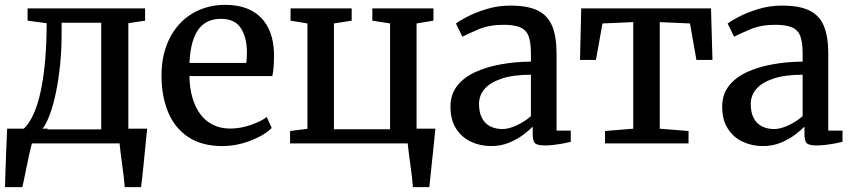

<svg xmlns="http://www.w3.org/2000/svg" viewBox="-22 -590 3508 790"><path d="M51.5 0V-56H71Q96.5 -77.5 115.2 -118.8Q134 -160 146 -217Q158 -274 164 -344.2Q170 -414.5 170 -494.5L91.5 -505V-555.5H575V-505L506 -494.5V0ZM150.5 -57.5H394.5V-496.5H231.5V-447.5Q231.5 -384 225.2 -323Q219 -262 208 -209Q197 -156 182.2 -116.8Q167.5 -77.5 150.5 -57.5ZM-1.5 180Q-0.5 145.5 0.8 105.5Q2 65.5 3.8 23Q5.5 -19.5 7.5 -60.5H175.5L110.5 -5.5Q106 11.5 99.8 38.5Q93.5 65.5 87.8 94.5Q82 123.5 77.2 146.8Q72.5 170 70 180ZM491 180Q490 160.5 487 136.5Q484 112.5 480.8 88Q477.5 63.5 474.5 40.8Q471.5 18 470 0L425 -60.5H583.5Q581.5 -41 579 -16.8Q576.5 7.5 574 34Q571.5 60.5 568.8 86.8Q566 113 563.5 137Q561 161 558.5 180Z M893 11Q808.5 11 752.8 -26Q697 -63 669.8 -128.5Q642.5 -194 642.5 -279.5Q642.5 -345.5 661.8 -399Q681 -452.5 716 -490.8Q751 -529 799.2 -549.5Q847.5 -570 904.5 -570Q999 -570 1050.8 -518.5Q1102.5 -467 1105.5 -370.5Q1105.5 -340 1104 -317.2Q1102.5 -294.5 1098.5 -277H757.5Q758 -229.5 769.2 -189.8Q780.5 -150 801.5 -121.2Q822.5 -92.5 853.8 -76.8Q885 -61 925.5 -61Q967.5 -61 1010.2 -76Q1053 -91 1075.5 -108.5L1096 -63.5Q1078 -45 1046.2 -28Q1014.5 -11 974.5 0Q934.5 11 893 11ZM757.5 -331H991.5Q992.5 -339.5 993.2 -352Q994 -364.5 994 -374Q994 -434.5 969.5 -473.5Q945 -512.5 886.5 -512.5Q860 -512.5 837.8 -503.5Q815.5 -494.5 798.2 -473.8Q781 -453 770.5 -418Q760 -383 757.5 -331Z M1677 180Q1675.5 160.5 1672.8 136.5Q1670 112.5 1666.5 88Q1663 63.5 1660.2 40.8Q1657.5 18 1655.5 0H1171.5V-51L1243 -60V-493.5L1173.5 -505V-555.5H1425V-505L1352 -493.5V-58H1583V-493.5L1510 -505V-555.5H1761.5V-505L1692 -493.5V-60.5H1769.5Q1767.5 -41 1765 -16.8Q1762.5 7.5 1759.8 34Q1757 60.5 1754.2 86.8Q1751.5 113 1749 137Q1746.5 161 1744.5 180Z M1999 11Q1954 11 1916 -6.8Q1878 -24.5 1854.8 -60.5Q1831.5 -96.5 1831.5 -151Q1831.5 -201 1858.5 -236Q1885.5 -271 1932.2 -292.8Q1979 -314.5 2038.5 -325.2Q2098 -336 2162.5 -336.5V-371Q2162.5 -415 2153.2 -440.5Q2144 -466 2119.5 -477Q2095 -488 2050 -488Q1992 -488 1948.2 -469.8Q1904.5 -451.5 1880.5 -439L1854 -493Q1864.5 -502 1897.8 -519.8Q1931 -537.5 1978.2 -552.2Q2025.5 -567 2078 -567Q2149 -567 2190.5 -546.8Q2232 -526.5 2250 -482.8Q2268 -439 2268 -369.5V-52.5H2326.5V-6.5Q2315.5 -3.5 2296.8 0Q2278 3.5 2257.2 6Q2236.5 8.5 2219.5 8.5Q2192 8.5 2181 0.5Q2170 -7.5 2170 -37.5V-69Q2157.5 -56 2133.2 -37.2Q2109 -18.5 2074.8 -3.8Q2040.5 11 1999 11ZM2045.5 -59Q2071.5 -59 2104.5 -74.5Q2137.5 -90 2162.5 -112V-282.5Q2089.5 -282.5 2042 -266.5Q1994.5 -250.5 1971.8 -223.8Q1949 -197 1949 -163Q1949 -126.5 1961.5 -103.5Q1974 -80.5 1995.8 -69.8Q2017.5 -59 2045.5 -59Z M2467.5 0V-51L2583.5 -60.5V-499L2457 -493.5L2430 -343.5H2364.5L2369.5 -555.5H2903.5L2909.5 -343.5H2843.5L2817 -493.5L2692.5 -499V-60.5L2811 -51V0Z M3117 11Q3072 11 3034 -6.8Q2996 -24.5 2972.8 -60.5Q2949.5 -96.5 2949.5 -151Q2949.5 -201 2976.5 -236Q3003.5 -271 3050.2 -292.8Q3097 -314.5 3156.5 -325.2Q3216 -336 3280.5 -336.5V-371Q3280.5 -415 3271.2 -440.5Q3262 -466 3237.5 -477Q3213 -488 3168 -488Q3110 -488 3066.2 -469.8Q3022.5 -451.5 2998.5 -439L2972 -493Q2982.5 -502 3015.8 -519.8Q3049 -537.5 3096.2 -552.2Q3143.5 -567 3196 -567Q3267 -567 3308.5 -546.8Q3350 -526.5 3368 -482.8Q3386 -439 3386 -369.5V-52.5H3444.5V-6.5Q3433.5 -3.5 3414.8 0Q3396 3.5 3375.2 6Q3354.5 8.5 3337.5 8.5Q3310 8.5 3299 0.5Q3288 -7.5 3288 -37.5V-69Q3275.5 -56 3251.2 -37.2Q3227 -18.5 3192.8 -3.8Q3158.5 11 3117 11ZM3163.5 -59Q3189.5 -59 3222.5 -74.5Q3255.5 -90 3280.5 -112V-282.5Q3207.5 -282.5 3160 -266.5Q3112.5 -250.5 3089.8 -223.8Q3067 -197 3067 -163Q3067 -126.5 3079.5 -103.5Q3092 -80.5 3113.8 -69.8Q3135.5 -59 3163.5 -59Z"/></svg>

Font: Merriweather Medium
Style: Regular
Weight: 500
Version: Version 2.100